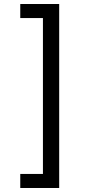

<svg xmlns="http://www.w3.org/2000/svg" viewBox="-20 -802 455 957"><path d="M81 65H194V-712H81V-782H275V135H81Z"/></svg>

Font: lmalayalam25
Style: Book
Weight: 400
Designer: Jelle Bosma - Monotype Design Team
Foundry: Monotype Imaging Inc.
Version: Version 2.003